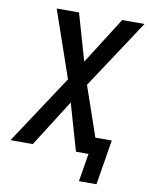

<svg xmlns="http://www.w3.org/2000/svg" viewBox="-96 -804 794 1025"><g transform="rotate(10 301.5 -291.5)"><path d="M499 152H404L429 0H361L288 -254L127 0H6L252 -373L127 -735H248L321 -481L482 -735H603L357 -362L450 -92H539Z"/></g></svg>

Font: Iosevka Semibold Extended
Style: Italic
Weight: 600
Width: 7
Italic angle: -9°
Monospace: yes
Designer: Belleve Invis
Foundry: Belleve Invis
Version: Version 32.5.0; ttfautohint (v1.8.4)